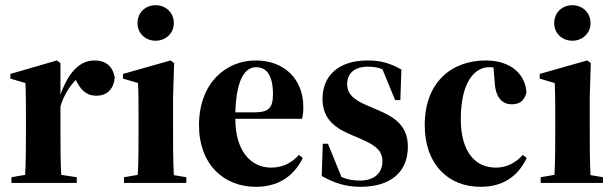

<svg xmlns="http://www.w3.org/2000/svg" viewBox="-20 -705 2366 740"><path d="M24 0H276V-22L216 -31C213 -83 213 -154 213 -209V-295C225 -336 249 -374 272 -397L278 -386C298 -348 323 -336 352 -336C388 -336 419 -358 422 -407C414 -452 385 -472 345 -472C288 -472 245 -429 213 -340V-462L199 -472L20 -420V-402L78 -385C80 -340 80 -302 80 -240V-209C80 -154 80 -83 77 -31L24 -22Z M458 0H698V-22L650 -30C647 -82 647 -154 647 -209V-330L651 -462L637 -472L454 -420V-402L512 -385C514 -340 514 -302 514 -240V-209C514 -154 514 -83 511 -31L458 -22ZM580 -548C618 -548 650 -576 650 -616C650 -657 618 -685 580 -685C541 -685 510 -657 510 -616C510 -576 541 -548 580 -548Z M967 -446C1006 -446 1032 -417 1032 -342C1032 -287 1014 -272 959 -272H887C891 -403 926 -446 967 -446ZM966 15C1045 15 1109 -19 1147 -96L1132 -108C1105 -78 1071 -59 1025 -59C945 -59 887 -126 887 -246V-247H1144C1148 -264 1149 -273 1149 -293C1149 -397 1079 -472 965 -472C852 -472 747 -386 747 -222C747 -70 844 15 966 15Z M1369 15C1485 15 1552 -41 1552 -140C1552 -225 1494 -256 1436 -281L1408 -293C1360 -313 1318 -333 1318 -381C1318 -424 1349 -448 1397 -448C1420 -448 1438 -445 1454 -438L1503 -319H1523L1527 -437C1487 -460 1449 -472 1397 -472C1280 -472 1223 -409 1223 -324C1223 -240 1280 -208 1337 -184L1365 -172C1413 -151 1454 -132 1454 -84C1454 -37 1421 -9 1368 -9C1337 -9 1316 -14 1296 -23L1244 -151H1224L1220 -27C1266 0 1313 15 1369 15Z M1832 15C1912 15 1973 -19 2010 -96L1995 -108C1968 -78 1934 -59 1891 -59C1804 -59 1756 -130 1756 -246C1756 -388 1809 -446 1865 -446C1871 -446 1876 -446 1882 -445L1887 -384C1891 -323 1921 -303 1952 -303C1983 -303 2001 -317 2009 -348C2006 -417 1950 -472 1853 -472C1718 -472 1617 -386 1617 -223C1617 -69 1710 15 1832 15ZM1938 -426 1926 -433C1930 -431 1934 -429 1938 -426Z M2064 0H2304V-22L2256 -30C2253 -82 2253 -154 2253 -209V-330L2257 -462L2243 -472L2060 -420V-402L2118 -385C2120 -340 2120 -302 2120 -240V-209C2120 -154 2120 -83 2117 -31L2064 -22ZM2186 -548C2224 -548 2256 -576 2256 -616C2256 -657 2224 -685 2186 -685C2147 -685 2116 -657 2116 -616C2116 -576 2147 -548 2186 -548Z"/></svg>

Font: Source Serif 4 Display
Style: Bold
Weight: 700
Designer: Frank Grießhammer
Foundry: Adobe Systems Incorporated
Version: Version 4.004;hotconv 1.0.117;makeotfexe 2.5.65602